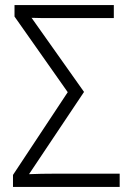

<svg xmlns="http://www.w3.org/2000/svg" viewBox="-20 -734 510 754"><path d="M31 0H450V-52H198Q169 -52 143.5 -51.5Q118 -51 94 -50L310 -373L104 -664Q124 -663 146.5 -663Q169 -663 190 -663H427V-714H37V-669L246 -372L31 -47Z"/></svg>

Font: Noto Sans UI SemiCondensed Light
Style: Regular
Weight: 300
Width: 4
Designer: Monotype Design Team
Foundry: Monotype Imaging Inc.
Version: Version 1.901